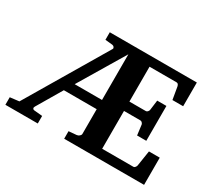

<svg xmlns="http://www.w3.org/2000/svg" viewBox="-130 -896 1229 1120"><g transform="rotate(30 484.5 -335.5)"><path d="M479 -613.8 294.9 -306.2H479ZM400.9 0V-50.8L453.1 -55.2Q463.4 -56.2 471.2 -63.2Q479 -70.3 479 -77.1V-244.1H257.8L159.2 -77.1Q154.3 -68.8 156.7 -63Q159.2 -57.1 166 -56.2L223.1 -50.8V0H4.9V-50.8L65.9 -58.1L383.8 -594.2Q386.2 -597.7 385.5 -601.3Q384.8 -605 382.6 -607.9Q380.4 -610.8 377 -612.8Q373.5 -614.7 370.1 -615.2L320.8 -620.1V-670.9H907.2V-511.2H835L820.8 -594.2Q819.3 -601.6 815.4 -607.2Q811.5 -612.8 804.2 -612.8H622.1V-377.9H732.9Q739.7 -377.9 744.9 -384.3Q750 -390.6 751 -396L759.8 -463.9H821.8V-229H759.8L751 -297.9Q750 -303.2 744.6 -309.1Q739.3 -314.9 732.9 -314.9H622.1V-60.1H833Q838.9 -60.1 844 -66.9Q849.1 -73.7 850.1 -79.1L866.2 -183.1H939V0Z"/></g></svg>

Font: Charis SIL CyrE
Style: Bold
Weight: 700
Foundry: SIL International
Version: Version 5.000